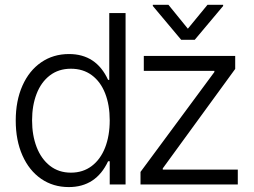

<svg xmlns="http://www.w3.org/2000/svg" viewBox="-20 -761 1047 792"><path d="M44.9 -263.7Q44.9 -345.2 72.5 -407.5Q100.1 -469.7 149.9 -503.9Q199.7 -538.1 264.6 -538.1Q377 -538.1 425.8 -431.6H430.7V-707H498V0H432.6V-95.7H425.8Q376 10.7 263.7 10.7Q199.2 10.7 149.7 -23.4Q100.1 -57.6 72.5 -119.9Q44.9 -182.1 44.9 -263.7ZM432.6 -264.6Q432.6 -327.6 413.8 -375.7Q395 -423.8 358.9 -450.7Q322.8 -477.5 272.5 -477.5Q221.7 -477.5 185.5 -449.7Q149.4 -421.9 130.9 -373.8Q112.3 -325.7 112.3 -264.6Q112.3 -203.1 131.1 -154.3Q149.9 -105.5 186 -77.1Q222.2 -48.8 272.5 -48.8Q322.3 -48.8 358.4 -76.2Q394.5 -103.5 413.6 -152.3Q432.6 -201.2 432.6 -264.6ZM559.6 -51.8 864.3 -463.9V-468.8H573.2V-530.3H950.2V-476.6L651.4 -66.4V-61.5H960.9V0H559.6ZM754.9 -642.6 835.9 -741.2H900.4V-736.3L783.2 -596.7H727.5L610.4 -736.3V-741.2H674.8Z"/></svg>

Font: Pretendard Light
Style: Regular
Weight: 300
Designer: Base glyphs from Inter by Rasmus Andersson; Hangeul glyphs from Noto Sans CJK(Source Han Sans) by Jang Soo-young and Kan
Foundry: Kil Hyung-jin
Version: Version 1.309